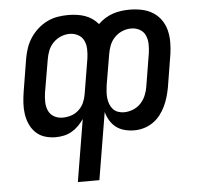

<svg xmlns="http://www.w3.org/2000/svg" viewBox="-53 -583 905 853"><g transform="rotate(-5 400.0 -156.5)"><path d="M260 215 306 -62Q295 -46 281.5 -32.5Q268 -19 251.5 -9.5Q235 0 216.5 4Q198 8 180 8Q155 8 132 1Q109 -6 92 -22Q75 -38 65 -60Q55 -82 51.5 -106Q48 -130 49.5 -155Q51 -180 55 -205L79 -352Q83 -375 91 -398.5Q99 -422 113 -443Q127 -464 146 -481Q165 -498 187.5 -509Q210 -520 233.5 -524Q257 -528 281 -528Q300 -528 319 -525.5Q338 -523 355.5 -517Q373 -511 388 -500.5Q403 -490 415 -476Q429 -490 446 -500.5Q463 -511 481 -517Q499 -523 518 -525.5Q537 -528 555 -528Q583 -528 609.5 -522.5Q636 -517 658 -503.5Q680 -490 695 -469Q710 -448 716.5 -422.5Q723 -397 723 -369.5Q723 -342 719 -315L695 -168Q691 -147 685 -126.5Q679 -106 669.5 -86Q660 -66 646 -48Q632 -30 613 -17Q594 -4 572.5 2Q551 8 530 8Q508 8 487 2.5Q466 -3 449.5 -15.5Q433 -28 422 -46.5Q411 -65 406 -85L356 215ZM218 -76Q237 -76 256 -82Q275 -88 290 -102Q305 -116 313 -134Q321 -152 324 -171L350 -328Q353 -349 352.5 -369.5Q352 -390 344 -407.5Q336 -425 318.5 -434.5Q301 -444 281 -444Q261 -444 241.5 -436Q222 -428 207 -412.5Q192 -397 184.5 -377.5Q177 -358 174 -338L149 -192Q146 -171 146.5 -150.5Q147 -130 155 -112.5Q163 -95 180 -85.5Q197 -76 218 -76ZM492 -76Q512 -76 532 -84Q552 -92 566.5 -107.5Q581 -123 589 -142.5Q597 -162 600 -182L624 -328Q627 -349 626.5 -369.5Q626 -390 618 -407.5Q610 -425 593 -434.5Q576 -444 555 -444Q535 -444 515.5 -436Q496 -428 481 -412.5Q466 -397 458.5 -377.5Q451 -358 448 -338L425 -203Q423 -188 422 -173.5Q421 -159 422.5 -145Q424 -131 429 -118Q434 -105 443 -95Q452 -85 465 -80.5Q478 -76 492 -76Z"/></g></svg>

Font: Iosevka Aile Medium Oblique
Style: Regular
Weight: 500
Italic angle: -9°
Designer: Belleve Invis
Foundry: Belleve Invis
Version: Version 31.1.0; ttfautohint (v1.8.4)